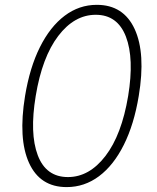

<svg xmlns="http://www.w3.org/2000/svg" viewBox="-20 -757 642 787"><path d="M253.2 9.9Q144.2 9.9 99.1 -89.1Q54 -188.2 82.7 -363.6Q101.9 -480.1 143.6 -563.7Q185.4 -647.4 244.9 -692.3Q304.3 -737.2 376.8 -737.2Q486.2 -737.2 532 -637.8Q577.8 -538.4 548.7 -363.6Q529.5 -247.2 487.6 -163.4Q445.7 -79.5 386 -34.8Q326.3 9.9 253.2 9.9ZM258.5 -31.2Q345.9 -31.2 412.3 -117.7Q478.7 -204.2 505.3 -363.6Q530.5 -517.4 496.1 -606.9Q461.6 -696.4 372.5 -696.4Q284.8 -696.4 218.8 -609.7Q152.7 -523.1 126.4 -363.6Q100.9 -209.9 134.8 -120.6Q168.7 -31.2 258.5 -31.2Z"/></svg>

Font: Inter Extra Light  BETA
Style: Italic
Weight: 200
Italic angle: 9.39999°
Designer: Rasmus Andersson
Foundry: rsms
Version: Version 3.011;git-f93a4a705